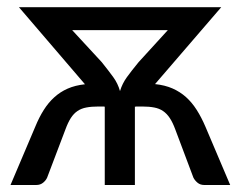

<svg xmlns="http://www.w3.org/2000/svg" viewBox="-20 -528 686 548"><path d="M277 -224H261Q241 -224 226.5 -221.2Q212 -218.5 201.2 -211.2Q190.5 -204 182.2 -191.2Q174 -178.5 166.5 -158L114.5 -21Q111 -13 103 -6.5Q95 0 83.5 0H10L80.5 -166Q91.5 -193 104.8 -214Q118 -235 134.8 -250.2Q151.5 -265.5 173 -275Q194.5 -284.5 222.5 -287.5L34 -507.5H106H108.5H537H539.5H611.5L422.5 -288Q451 -285 472.5 -275.5Q494 -266 511 -250.8Q528 -235.5 541.5 -214.2Q555 -193 566.5 -166L637 0H563Q551.5 0 543.8 -6.5Q536 -13 532 -21L480.5 -158Q473 -178.5 464.5 -191.2Q456 -204 445.2 -211.2Q434.5 -218.5 420 -221.2Q405.5 -224 386 -224H368L367.5 -223.5H365V0H279V-223.5H277.5ZM270.5 -350.5Q290.5 -325.5 303.5 -307.5Q316.5 -289.5 322.5 -268Q329 -289.5 342 -307.5Q355 -325.5 375.5 -350.5L459 -442H186Z"/></svg>

Font: Lato Medium
Style: Regular
Weight: 500
Designer: Lukasz Dziedzic
Foundry: tyPoland Lukasz Dziedzic
Version: Version 2.006; 2014-01-15